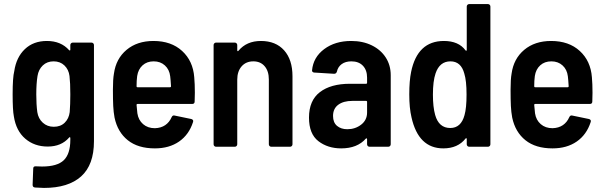

<svg xmlns="http://www.w3.org/2000/svg" viewBox="-20 -720 2965 942"><path d="M337 -511H429Q434 -511 437.5 -507.5Q441 -504 441 -499V-27Q441 89 378 145.5Q315 202 196 202Q182 202 152 200Q140 199 140 187L143 107Q143 95 156 96Q166 97 186 97Q261 97 293 66Q325 35 325 -34V-43Q325 -46 323 -47Q321 -48 319 -45Q281 -1 214 -1Q149 -1 104 -39.5Q59 -78 48 -149Q42 -179 42 -257Q42 -340 50 -371Q60 -439 102 -479Q144 -519 210 -519Q279 -519 319 -474Q321 -472 323 -472.5Q325 -473 325 -476V-499Q325 -504 328.5 -507.5Q332 -511 337 -511ZM325 -257Q325 -314 321 -347Q317 -379 296 -399Q275 -419 243 -419Q211 -419 190 -399Q169 -379 164 -347Q158 -310 158 -257Q158 -208 163 -170Q168 -138 190 -118Q212 -98 244 -98Q277 -98 297.5 -118Q318 -138 322 -170Q325 -208 325 -257Z M936 -265 935 -222Q935 -210 923 -210H655Q650 -210 650 -205Q652 -177 654 -164Q659 -131 682 -111Q705 -91 740 -91Q770 -92 790.5 -106Q811 -120 822 -145Q827 -156 837 -153L919 -136Q931 -132 927 -121Q907 -59 858.5 -25.5Q810 8 740 8Q657 8 607 -32Q557 -72 542 -143Q537 -170 535.5 -200Q534 -230 534 -280Q534 -332 539 -359Q549 -432 601 -475.5Q653 -519 733 -519Q820 -519 873.5 -470Q927 -421 933 -341Q936 -308 936 -265ZM653 -347Q650 -325 650 -297Q650 -292 655 -292H814Q819 -292 819 -297Q817 -331 815 -346Q811 -379 789 -399Q767 -419 734 -419Q701 -419 679.5 -399.5Q658 -380 653 -347Z M1415 -346V-12Q1415 -7 1411.5 -3.5Q1408 0 1403 0H1311Q1306 0 1302.5 -3.5Q1299 -7 1299 -12V-330Q1299 -371 1278.5 -395Q1258 -419 1223 -419Q1187 -419 1165.5 -394.5Q1144 -370 1144 -329V-12Q1144 -7 1140.5 -3.5Q1137 0 1132 0H1040Q1035 0 1031.5 -3.5Q1028 -7 1028 -12V-499Q1028 -504 1031.5 -507.5Q1035 -511 1040 -511H1132Q1137 -511 1140.5 -507.5Q1144 -504 1144 -499V-473Q1144 -470 1146 -469Q1148 -468 1150 -471Q1190 -519 1260 -519Q1333 -519 1374 -473Q1415 -427 1415 -346Z M1897 -351V-12Q1897 -7 1893.5 -3.5Q1890 0 1885 0H1793Q1788 0 1784.5 -3.5Q1781 -7 1781 -12V-37Q1781 -40 1779 -41Q1777 -42 1775 -40Q1733 8 1654 8Q1588 8 1542 -27.5Q1496 -63 1496 -143Q1496 -227 1549.5 -268Q1603 -309 1697 -309H1776Q1781 -309 1781 -314V-339Q1781 -376 1760.5 -397.5Q1740 -419 1704 -419Q1675 -419 1656.5 -405.5Q1638 -392 1633 -369Q1630 -358 1619 -358L1522 -364Q1517 -364 1513.5 -367.5Q1510 -371 1511 -375Q1517 -439 1570.5 -479Q1624 -519 1703 -519Q1760 -519 1804 -497.5Q1848 -476 1872.5 -438Q1897 -400 1897 -351ZM1781 -168V-220Q1781 -225 1776 -225H1709Q1665 -225 1639.5 -206Q1614 -187 1614 -151Q1614 -119 1633.5 -102.5Q1653 -86 1684 -86Q1723 -86 1752 -108.5Q1781 -131 1781 -168Z M2282 -700H2374Q2379 -700 2382.5 -696.5Q2386 -693 2386 -688V-12Q2386 -7 2382.5 -3.5Q2379 0 2374 0H2282Q2277 0 2273.5 -3.5Q2270 -7 2270 -12V-38Q2270 -41 2268 -42Q2266 -43 2264 -40Q2226 8 2155 8Q2033 8 1999 -144Q1988 -190 1988 -257Q1988 -323 1997 -367Q2028 -519 2158 -519Q2230 -519 2264 -473Q2266 -470 2268 -471Q2270 -472 2270 -475V-688Q2270 -693 2273.5 -696.5Q2277 -700 2282 -700ZM2269 -256Q2269 -324 2258 -359Q2242 -419 2190 -419Q2137 -419 2117 -360Q2104 -322 2104 -256Q2104 -195 2115 -156Q2133 -92 2189 -92Q2242 -92 2259 -155Q2269 -190 2269 -256Z M2887 -265 2886 -222Q2886 -210 2874 -210H2606Q2601 -210 2601 -205Q2603 -177 2605 -164Q2610 -131 2633 -111Q2656 -91 2691 -91Q2721 -92 2741.5 -106Q2762 -120 2773 -145Q2778 -156 2788 -153L2870 -136Q2882 -132 2878 -121Q2858 -59 2809.5 -25.5Q2761 8 2691 8Q2608 8 2558 -32Q2508 -72 2493 -143Q2488 -170 2486.5 -200Q2485 -230 2485 -280Q2485 -332 2490 -359Q2500 -432 2552 -475.5Q2604 -519 2684 -519Q2771 -519 2824.5 -470Q2878 -421 2884 -341Q2887 -308 2887 -265ZM2604 -347Q2601 -325 2601 -297Q2601 -292 2606 -292H2765Q2770 -292 2770 -297Q2768 -331 2766 -346Q2762 -379 2740 -399Q2718 -419 2685 -419Q2652 -419 2630.5 -399.5Q2609 -380 2604 -347Z"/></svg>

Font: Barlow Semi Condensed SemiBold
Style: Regular
Weight: 600
Width: 4
Designer: Jeremy Tribby
Foundry: Tribby Type
Version: Version 1.408